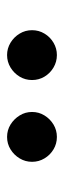

<svg xmlns="http://www.w3.org/2000/svg" viewBox="160 -971 180 540"><g transform="rotate(90 250.0 -701.0)"><path d="M134.8 -771Q153.8 -771 169.9 -761.5Q186 -752 195.6 -736.1Q205.1 -720.2 205.1 -701.2Q205.1 -682.1 195.6 -666.3Q186 -650.4 169.9 -640.6Q153.8 -630.9 134.8 -630.9Q116.2 -630.9 100.1 -640.6Q84 -650.4 74.5 -666.3Q64.9 -682.1 64.9 -701.2Q64.9 -720.2 74.5 -736.1Q84 -752 100.1 -761.5Q116.2 -771 134.8 -771ZM365.2 -771Q384.3 -771 400.1 -761.5Q416 -752 425.5 -736.1Q435.1 -720.2 435.1 -701.2Q435.1 -682.1 425.5 -666.3Q416 -650.4 400.1 -640.6Q384.3 -630.9 365.2 -630.9Q346.2 -630.9 330.3 -640.6Q314.5 -650.4 304.7 -666.3Q294.9 -682.1 294.9 -701.2Q294.9 -720.2 304.7 -736.1Q314.5 -752 330.3 -761.5Q346.2 -771 365.2 -771Z"/></g></svg>

Font: BIZ UDPMincho
Style: Bold
Weight: 700
Designer: TypeBank Co., Ltd.
Foundry: Morisawa Inc.
Version: Version 1.06